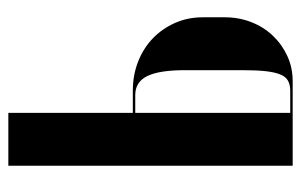

<svg xmlns="http://www.w3.org/2000/svg" viewBox="-154 -586 739 472"><g transform="rotate(-90 216.0 -349.5)"><path d="M175 -393V-699H45V0H253Q286 0 314.5 -13Q343 -26 364.5 -48.5Q386 -71 398 -101.5Q410 -132 410 -167V-221Q410 -258 396 -289.5Q382 -321 358 -344Q334 -367 301 -380Q268 -393 229 -393ZM280 -124Q280 -89 277.5 -66.5Q275 -44 269.5 -30.5Q264 -17 254 -11.5Q244 -6 229 -6H175V-387H219Q251 -387 265.5 -357.5Q280 -328 280 -264Z"/></g></svg>

Font: Moniqa Black
Style: Regular
Weight: 900
Designer: Rajesh Rajput
Foundry: Rajesh Rajput
Version: Version 1.000